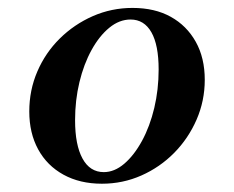

<svg xmlns="http://www.w3.org/2000/svg" viewBox="-20 -448 584 480"><path d="M234.7 11.3Q179.8 11.3 138.7 -11.3Q97.6 -33.9 75.4 -74.6Q53.2 -115.3 53.2 -169.4Q53.2 -222.6 73.4 -269.4Q93.5 -316.1 129.4 -351.6Q165.3 -387.1 212.1 -407.7Q258.9 -428.2 311.3 -428.2Q366.9 -428.2 406.9 -406Q446.8 -383.9 469.4 -343.5Q491.9 -303.2 491.9 -248.4Q491.9 -196 471.4 -148.8Q450.8 -101.6 415.3 -65.7Q379.8 -29.8 333.5 -9.3Q287.1 11.3 234.7 11.3ZM239.5 -17.7Q266.1 -17.7 290.7 -38.7Q315.3 -59.7 335.1 -96Q354.8 -132.3 365.7 -178.2Q376.6 -224.2 376.6 -274.2Q376.6 -335.5 358.5 -367.3Q340.3 -399.2 306.5 -399.2Q278.2 -399.2 253.2 -378.6Q228.2 -358.1 208.9 -323Q189.5 -287.9 178.6 -242.7Q167.7 -197.6 167.7 -147.6Q167.7 -85.5 186.3 -51.6Q204.8 -17.7 239.5 -17.7Z"/></svg>

Font: Playfair 5pt SemiExpanded Light
Style: Bold Italic
Weight: 700
Italic angle: -15.6°
Version: Version 2.001;gftools[0.9.30]